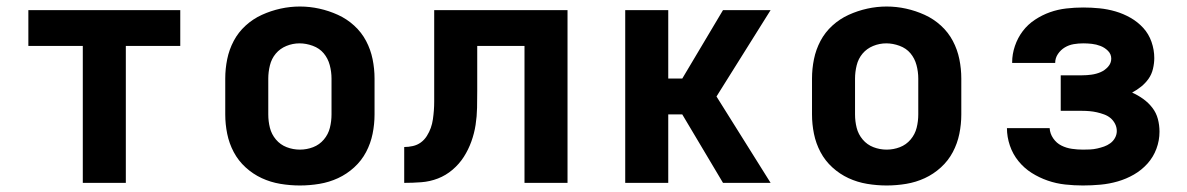

<svg xmlns="http://www.w3.org/2000/svg" viewBox="-20 -561 3640 589"><path d="M234 0V-420H67V-530H533V-420H366V0Z M900 8Q870 8 840 3Q810 -2 783 -14.5Q756 -27 733.5 -47.5Q711 -68 697 -94.5Q683 -121 677 -150.5Q671 -180 671 -210V-320Q671 -350 677 -379.5Q683 -409 697 -435.5Q711 -462 733.5 -482.5Q756 -503 783.5 -515.5Q811 -528 840.5 -534.5Q870 -541 900 -541Q930 -541 959.5 -534.5Q989 -528 1016.5 -515.5Q1044 -503 1066.5 -482.5Q1089 -462 1103 -435.5Q1117 -409 1123 -379.5Q1129 -350 1129 -320V-210Q1129 -180 1123 -150.5Q1117 -121 1103 -94.5Q1089 -68 1066.5 -47.5Q1044 -27 1017 -14.5Q990 -2 960 3Q930 8 900 8ZM900 -102Q921 -102 940.5 -109.5Q960 -117 973.5 -133Q987 -149 992 -169Q997 -189 997 -210V-320Q997 -341 991.5 -361.5Q986 -382 973 -397.5Q960 -413 939.5 -420.5Q919 -428 899 -428Q878 -428 858.5 -420Q839 -412 826 -396.5Q813 -381 808 -360.5Q803 -340 803 -320V-210Q803 -189 808 -169Q813 -149 826.5 -133Q840 -117 859.5 -109.5Q879 -102 900 -102Z M1220 0V-110Q1233 -110 1246.5 -113Q1260 -116 1271 -124Q1282 -132 1289.5 -144Q1297 -156 1301.5 -168.5Q1306 -181 1308 -195Q1310 -209 1311 -222.5Q1312 -236 1312 -249.5Q1312 -263 1312 -277V-278Q1312 -279 1312 -279Q1312 -279 1312 -279V-281Q1312 -281 1312 -281.5Q1312 -282 1312 -283V-530H1721V0H1589V-420H1444V-283Q1444 -257 1443.5 -230.5Q1443 -204 1439 -178Q1435 -152 1426 -127Q1417 -102 1403 -80Q1389 -58 1368.5 -40.5Q1348 -23 1323.5 -13.5Q1299 -4 1272.5 -2Q1246 0 1220 0Z M1898 0V-530H2030V-320H2073L2198 -530H2344L2178 -265L2344 0H2198L2073 -210H2030V0Z M2700 8Q2670 8 2640 3Q2610 -2 2583 -14.5Q2556 -27 2533.5 -47.5Q2511 -68 2497 -94.5Q2483 -121 2477 -150.5Q2471 -180 2471 -210V-320Q2471 -350 2477 -379.5Q2483 -409 2497 -435.5Q2511 -462 2533.5 -482.5Q2556 -503 2583.5 -515.5Q2611 -528 2640.5 -534.5Q2670 -541 2700 -541Q2730 -541 2759.5 -534.5Q2789 -528 2816.5 -515.5Q2844 -503 2866.5 -482.5Q2889 -462 2903 -435.5Q2917 -409 2923 -379.5Q2929 -350 2929 -320V-210Q2929 -180 2923 -150.5Q2917 -121 2903 -94.5Q2889 -68 2866.5 -47.5Q2844 -27 2817 -14.5Q2790 -2 2760 3Q2730 8 2700 8ZM2700 -102Q2721 -102 2740.5 -109.5Q2760 -117 2773.5 -133Q2787 -149 2792 -169Q2797 -189 2797 -210V-320Q2797 -341 2791.5 -361.5Q2786 -382 2773 -397.5Q2760 -413 2739.5 -420.5Q2719 -428 2699 -428Q2678 -428 2658.5 -420Q2639 -412 2626 -396.5Q2613 -381 2608 -360.5Q2603 -340 2603 -320V-210Q2603 -189 2608 -169Q2613 -149 2626.5 -133Q2640 -117 2659.5 -109.5Q2679 -102 2700 -102Z M3302 8Q3275 8 3247.5 5Q3220 2 3194 -7Q3168 -16 3145 -30.5Q3122 -45 3104.5 -66.5Q3087 -88 3078 -114.5Q3069 -141 3069 -168H3200Q3201 -151 3211 -136.5Q3221 -122 3236 -114.5Q3251 -107 3268 -104.5Q3285 -102 3302 -102Q3313 -102 3324 -102.5Q3335 -103 3346 -105.5Q3357 -108 3367 -111.5Q3377 -115 3386 -121.5Q3395 -128 3400.5 -138Q3406 -148 3406 -159Q3406 -159 3406 -159Q3406 -159 3406 -159Q3406 -171 3400.5 -181.5Q3395 -192 3386.5 -199Q3378 -206 3367 -210Q3356 -214 3345 -216.5Q3334 -219 3322.5 -220Q3311 -221 3300 -221H3234V-330H3300Q3314 -330 3328.5 -332Q3343 -334 3356 -339.5Q3369 -345 3379 -356Q3389 -367 3389 -381Q3389 -395 3379 -405Q3369 -415 3356 -420Q3343 -425 3329.5 -426.5Q3316 -428 3303 -428Q3288 -428 3273.5 -425.5Q3259 -423 3246.5 -415.5Q3234 -408 3225.5 -395.5Q3217 -383 3217 -368Q3217 -368 3217 -368Q3217 -368 3217 -368H3085Q3085 -368 3085 -368.5Q3085 -369 3085 -370Q3085 -395 3093.5 -420Q3102 -445 3117.5 -465.5Q3133 -486 3155 -500.5Q3177 -515 3201 -523.5Q3225 -532 3251 -535Q3277 -538 3303 -538Q3328 -538 3353 -535.5Q3378 -533 3402 -526Q3426 -519 3448 -506.5Q3470 -494 3487 -475.5Q3504 -457 3512.5 -432.5Q3521 -408 3521 -383Q3521 -367 3517 -350Q3513 -333 3503.5 -319.5Q3494 -306 3481 -295.5Q3468 -285 3453 -277Q3471 -269 3487 -257.5Q3503 -246 3515 -230.5Q3527 -215 3532 -196Q3537 -177 3537 -157Q3537 -130 3527.5 -104.5Q3518 -79 3500 -59Q3482 -39 3458.5 -25.5Q3435 -12 3409 -4.5Q3383 3 3356 5.5Q3329 8 3302 8Z"/></svg>

Font: Iosevka Curly XBdEx
Style: Regular
Weight: 800
Width: 7
Monospace: yes
Designer: Belleve Invis
Foundry: Belleve Invis
Version: Version 11.1.0; ttfautohint (v1.8.3)